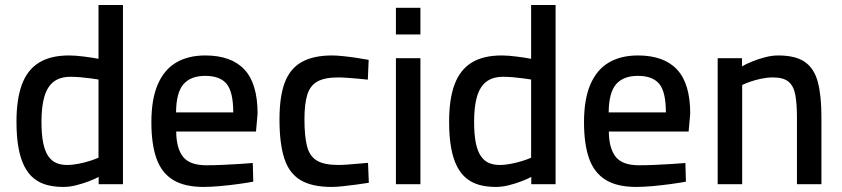

<svg xmlns="http://www.w3.org/2000/svg" viewBox="-20 -731 3343 762"><path d="M231.1 10.9Q195.8 10.9 166.7 3.2Q137.6 -4.5 115.1 -22.4Q92.6 -40.2 77.1 -70.1Q61.5 -100.1 53.5 -144Q45.4 -187.8 45.4 -248.3Q45.4 -338 67.1 -396Q88.7 -453.9 134.7 -482.4Q180.7 -510.9 253.9 -510.9Q279.5 -510.9 314.4 -506.4Q349.4 -501.9 370.9 -497.6V-711.2H468V0H371.5V-28.8Q355.8 -20.3 331.7 -11.2Q307.5 -2 281.4 4.5Q255.4 10.9 231.1 10.9ZM245.6 -76.3Q268.2 -76.3 291.9 -81.1Q315.6 -85.8 336.7 -92.5Q357.9 -99.1 370.9 -105.1V-415.4Q358.5 -417.4 338.9 -420.1Q319.3 -422.8 298.5 -424.5Q277.7 -426.2 260.2 -426.2Q218.1 -426.2 192.8 -406.5Q167.6 -386.9 156.1 -347.5Q144.6 -308.2 144.6 -248.3Q144.6 -196.1 151.7 -162.5Q158.9 -128.8 172.5 -110Q186.1 -91.2 204.4 -83.8Q222.7 -76.3 245.6 -76.3Z M785.8 10.9Q711.1 10.5 666.1 -17.5Q621 -45.5 600.9 -102.2Q580.8 -159 580.8 -245.6Q580.8 -338.3 606.6 -397Q632.3 -455.7 680 -483.3Q727.7 -510.9 794.7 -510.9Q898 -510.9 950.2 -454.9Q1002.3 -399 1002.3 -279.7L996 -209H679.3Q679.9 -142.4 706.5 -108.7Q733 -75.1 799.3 -75.1Q827.8 -75.1 861.8 -76.6Q895.7 -78.1 928.1 -80.1Q960.5 -82.1 983.2 -84.1L985.2 -10Q961.2 -5.5 926.3 -0.7Q891.4 4.1 854.3 7.5Q817.2 10.9 785.8 10.9ZM678.7 -284.9H905.7Q905.7 -366.1 879.5 -398Q853.3 -429.9 794.7 -429.9Q736.7 -429.9 708 -396.6Q679.3 -363.2 678.7 -284.9Z M1296.1 10.9Q1218.7 10.9 1173.3 -15.9Q1127.8 -42.6 1108.5 -101.8Q1089.2 -161 1089.2 -257.2Q1089.2 -347.7 1110.1 -403.3Q1131.1 -458.9 1177.5 -484.9Q1224 -510.9 1298 -510.9Q1316.4 -510.9 1342.6 -508.1Q1368.8 -505.4 1395.8 -501.3Q1422.9 -497.2 1443.1 -493.4L1439.8 -414.9Q1422.8 -416.9 1400.8 -418.8Q1378.8 -420.7 1357.6 -422.2Q1336.4 -423.7 1322.4 -423.7Q1268.5 -423.7 1239.5 -407.4Q1210.5 -391.1 1199.4 -354.6Q1188.3 -318 1188.3 -257.2Q1188.3 -190.1 1198.6 -150.4Q1208.9 -110.8 1237.7 -93.6Q1266.5 -76.3 1323.1 -76.3Q1337.1 -76.3 1357.9 -77.8Q1378.8 -79.3 1401.2 -81.3Q1423.6 -83.3 1440.6 -84.7L1443.8 -5.6Q1422.7 -2.4 1395 1.5Q1367.3 5.4 1340.9 8.1Q1314.5 10.9 1296.1 10.9Z M1551.3 0V-500H1648.5V0ZM1551.3 -594.2V-700H1648.5V-594.2Z M1948.1 10.9Q1912.8 10.9 1883.7 3.2Q1854.6 -4.5 1832.1 -22.4Q1809.6 -40.2 1794.1 -70.1Q1778.5 -100.1 1770.5 -144Q1762.4 -187.8 1762.4 -248.3Q1762.4 -338 1784.1 -396Q1805.7 -453.9 1851.7 -482.4Q1897.7 -510.9 1970.9 -510.9Q1996.5 -510.9 2031.4 -506.4Q2066.4 -501.9 2087.9 -497.6V-711.2H2185V0H2088.5V-28.8Q2072.8 -20.3 2048.7 -11.2Q2024.5 -2 1998.4 4.5Q1972.4 10.9 1948.1 10.9ZM1962.6 -76.3Q1985.2 -76.3 2008.9 -81.1Q2032.6 -85.8 2053.7 -92.5Q2074.9 -99.1 2087.9 -105.1V-415.4Q2075.5 -417.4 2055.9 -420.1Q2036.3 -422.8 2015.5 -424.5Q1994.7 -426.2 1977.2 -426.2Q1935.1 -426.2 1909.8 -406.5Q1884.6 -386.9 1873.1 -347.5Q1861.6 -308.2 1861.6 -248.3Q1861.6 -196.1 1868.7 -162.5Q1875.9 -128.8 1889.5 -110Q1903.1 -91.2 1921.4 -83.8Q1939.7 -76.3 1962.6 -76.3Z M2502.8 10.9Q2428.1 10.5 2383.1 -17.5Q2338 -45.5 2317.9 -102.2Q2297.8 -159 2297.8 -245.6Q2297.8 -338.3 2323.6 -397Q2349.3 -455.7 2397 -483.3Q2444.7 -510.9 2511.7 -510.9Q2615 -510.9 2667.2 -454.9Q2719.3 -399 2719.3 -279.7L2713 -209H2396.3Q2396.9 -142.4 2423.5 -108.7Q2450 -75.1 2516.3 -75.1Q2544.8 -75.1 2578.8 -76.6Q2612.7 -78.1 2645.1 -80.1Q2677.5 -82.1 2700.2 -84.1L2702.2 -10Q2678.2 -5.5 2643.3 -0.7Q2608.4 4.1 2571.3 7.5Q2534.2 10.9 2502.8 10.9ZM2395.7 -284.9H2622.7Q2622.7 -366.1 2596.5 -398Q2570.3 -429.9 2511.7 -429.9Q2453.7 -429.9 2425 -396.6Q2396.3 -363.2 2395.7 -284.9Z M2828.3 0V-500H2924.8V-467.5Q2941.3 -477.3 2965.3 -487Q2989.3 -496.8 3016.5 -503.8Q3043.7 -510.9 3068.5 -510.9Q3137.7 -510.9 3174.8 -484.8Q3211.8 -458.7 3225.9 -405Q3240 -351.4 3240 -266.9V0H3142.9V-263.6Q3142.9 -319.2 3136.4 -354.4Q3129.9 -389.7 3109.6 -406.7Q3089.3 -423.7 3047.7 -423.7Q3025.2 -423.7 3001.7 -418.8Q2978.2 -413.9 2958.5 -407.1Q2938.8 -400.3 2925.5 -393.7V0Z"/></svg>

Font: TitilliumWeb ExtraLight
Style: Regular
Weight: 400
Designer: Mohamed Gaber, Accademia di Belle Arti di Urbino and others
Foundry: Kief Type Foundry, Accademia di Belle Arti di Urbino and others
Version: Version 3.000; ttfautohint (v1.8.2)